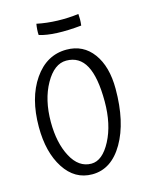

<svg xmlns="http://www.w3.org/2000/svg" viewBox="-106 -742 642 820"><g transform="rotate(-15 215.5 -331.5)"><path d="M31 -244Q31 -372 86.5 -452.5Q142 -533 230 -533Q304 -533 347 -474.5Q390 -416 390 -317Q390 -171 337.5 -80.5Q285 10 200 10Q123 10 77 -61Q31 -132 31 -244ZM331 -277Q331 -384 303 -436Q275 -488 217 -488Q164 -488 125 -419Q86 -350 86 -251Q86 -159 119 -97Q152 -35 208 -35Q257 -35 294 -105.5Q331 -176 331 -277ZM318 -616Q258 -610 211 -612Q164 -614 132 -624Q131 -635 132 -648.5Q133 -662 135 -673Q178 -664 226 -662.5Q274 -661 319 -667Q320 -655 320 -643.5Q320 -632 318 -616Z"/></g></svg>

Font: Atma Light
Style: Regular
Weight: 300
Designer: Gregori Vincens, Jeremie Hornus, Riccardo Olocco, Yoann Minet.
Foundry: black foundry
Version: Version 1.102;PS 1.100;hotconv 1.0.86;makeotf.lib2.5.63406